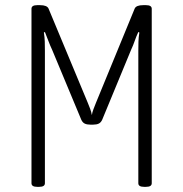

<svg xmlns="http://www.w3.org/2000/svg" viewBox="-20 -722 710 744"><path d="M124 2Q102 2 102 -12V-688Q102 -702 124 -702H135Q162 -702 168 -689L320 -324Q325 -312 329.5 -300Q334 -288 336 -276Q337 -285 342 -298.5Q347 -312 352 -324L502 -689Q508 -702 535 -702H546Q568 -702 568 -688V-12Q568 2 546 2H538Q516 2 516 -12V-525Q516 -543 516.5 -560.5Q517 -578 520 -596L516 -598Q508 -581 502 -563.5Q496 -546 488 -529L376 -258Q371 -247 362.5 -243Q354 -239 341 -239H330Q317 -239 308.5 -243Q300 -247 295 -258L182 -529Q174 -546 167.5 -563.5Q161 -581 154 -598L150 -596Q153 -578 153.5 -560.5Q154 -543 154 -525V-12Q154 2 132 2Z"/></svg>

Font: Asap Condensed ExtraLight
Style: Regular
Weight: 200
Width: 3
Designer: Pablo Cosgaya
Foundry: Omnibus-Type
Version: Version 3.001; ttfautohint (v1.8.4.7-5d5b)